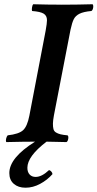

<svg xmlns="http://www.w3.org/2000/svg" viewBox="-20 -667 459 904"><path d="M227.1 152.8Q202.6 180.7 168.9 198.7Q135.3 216.8 100.1 216.8Q65.9 216.8 44.9 198.5Q23.9 180.2 23.9 147.9Q23.9 75.7 145 0H142.1Q89.8 0 9.8 2Q6.3 -3.4 8.8 -13.9Q11.2 -24.4 16.1 -29.8Q68.4 -35.6 88.4 -53.7Q108.4 -71.8 118.2 -122.1L194.8 -522Q201.2 -557.6 201.2 -571.8Q201.2 -593.3 185.5 -602.8Q169.9 -612.3 130.9 -615.2Q128.9 -622.1 130.9 -632.8Q132.8 -643.6 136.2 -647Q204.6 -645 268.1 -645L269 -644V-645H290Q339.8 -645 416 -647Q420.4 -642.1 418.5 -630.4Q416.5 -618.7 410.2 -615.2Q373.5 -611.8 354.7 -602.5Q335.9 -593.3 327.6 -577.1Q319.3 -561 312 -526.9L233.9 -124Q229.5 -100.1 229.2 -85Q229 -69.8 231.7 -59.3Q234.4 -48.8 243.7 -43.2Q252.9 -37.6 264.9 -34.7Q276.9 -31.7 297.9 -29.8Q303.2 -26.4 301.3 -13.9Q299.3 -1.5 293 2Q280.3 1.5 247.6 1Q214.8 0.5 199.2 0Q108.9 68.8 108.9 123Q108.9 143.1 119.4 154.5Q129.9 166 147.9 166Q176.8 166 210.9 133.8Q216.8 135.3 221.7 140.9Q226.6 146.5 227.1 152.8Z"/></svg>

Font: Common Serif SemiBold
Style: Italic
Weight: 600
Italic angle: -12°
Designer: Philipp H. Poll, Khaled Hosny
Foundry: Stefan Peev, Context Ltd.
Version: Version 1.026